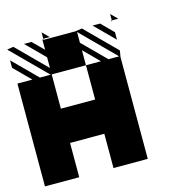

<svg xmlns="http://www.w3.org/2000/svg" viewBox="-109 -802 880 902"><g transform="rotate(-15 331.0 -351.5)"><path d="M505.2 -666.7 500 -671.9H505.2ZM505.2 -578.1 411.5 -671.9H447.9L505.2 -614.6ZM505.2 -671.9H536.5L505.2 -703.1ZM171.9 -671.9V-666.7L166.7 -671.9ZM171.9 -671.9H203.1L171.9 -703.1ZM333.3 0V-166.7H166.7V0H0V-500H72.9L-5.2 -578.1V-614.6L109.4 -500H161.5L-5.2 -666.7L26 -671.9L166.7 -531.2V-583.3L78.1 -671.9H114.6L166.7 -619.8V-666.7H328.1L359.4 -671.9L505.2 -526L500 -494.8V0ZM333.3 -333.3V-500H406.2L333.3 -572.9V-500H166.7V-494.8V-333.3ZM500 -333.3V-166.7ZM442.7 -500H494.8L333.3 -661.5V-609.4Z"/></g></svg>

Font: 0xA000-Monochrome
Style: Monochrome
Weight: 400
Version: Version 0.1